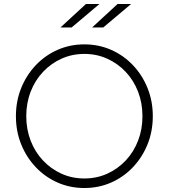

<svg xmlns="http://www.w3.org/2000/svg" viewBox="-20 -934 848 965"><path d="M404 11Q332 11 269.5 -16.5Q207 -44 160 -93.5Q113 -143 86.5 -208.5Q60 -274 60 -350Q60 -426 86.5 -491.5Q113 -557 160 -606.5Q207 -656 269.5 -683.5Q332 -711 404 -711Q476 -711 538.5 -683.5Q601 -656 648 -606.5Q695 -557 721.5 -491.5Q748 -426 748 -350Q748 -274 721.5 -208.5Q695 -143 648 -93.5Q601 -44 538.5 -16.5Q476 11 404 11ZM404 -37Q466 -37 519 -61Q572 -85 612 -127.5Q652 -170 674 -227Q696 -284 696 -350Q696 -416 674 -473Q652 -530 612 -572.5Q572 -615 519 -639Q466 -663 404 -663Q342 -663 289 -639Q236 -615 196 -572.5Q156 -530 134 -473Q112 -416 112 -350Q112 -284 134 -227Q156 -170 196 -127.5Q236 -85 289 -61Q342 -37 404 -37ZM284 -796 412 -914H480L340 -796ZM443 -796 571 -914H639L499 -796Z"/></svg>

Font: Red Hat Text Light
Style: Regular
Weight: 300
Designer: Pentagram, MCKL
Foundry: Pentagram, MCKL
Version: Version 1.023; ttfautohint (v1.8.3)